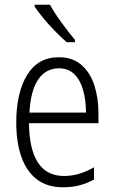

<svg xmlns="http://www.w3.org/2000/svg" viewBox="-20 -785 485 815"><path d="M230 -542Q288 -542 325.5 -509.5Q363 -477 380.5 -422.5Q398 -368 398 -303V-262H103Q104 -152 141 -95Q178 -38 252 -38Q316 -38 379 -75V-23Q350 -7 318 1.5Q286 10 248 10Q180 10 136 -24Q92 -58 70.5 -120Q49 -182 49 -264Q49 -391 95 -466.5Q141 -542 230 -542ZM230 -495Q175 -495 142.5 -448Q110 -401 105 -307H345Q345 -359 333 -402Q321 -445 295.5 -470Q270 -495 230 -495ZM192 -765Q212 -729 242 -688Q272 -647 298 -616V-606H263Q241 -625 215 -651.5Q189 -678 165.5 -706Q142 -734 127 -757V-765Z"/></svg>

Font: Noto Sans Myanmar UI Condensed Light
Style: Regular
Weight: 300
Width: 3
Designer: Monotype Design Team
Foundry: Monotype Imaging Inc.
Version: Version 2.103; ttfautohint (v1.8.4.7-5d5b)